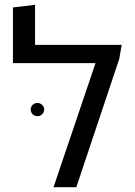

<svg xmlns="http://www.w3.org/2000/svg" viewBox="-20 -780 562 800"><path d="M126 -593H487L477 -535L298 0H203L378 -517H34V-749L126 -760ZM136 -296Q124 -296 116 -304Q108 -312 108 -324Q108 -335 116 -343Q124 -351 136 -351Q147 -351 155.5 -343Q164 -335 164 -324Q164 -312 155.5 -304Q147 -296 136 -296Z"/></svg>

Font: Go Noto Current
Style: Regular
Weight: 400
Designer: Monotype Design Team
Foundry: Monotype Imaging Inc.
Version: Version 2.007; ttfautohint (v1.8) -l 8 -r 50 -G 200 -x 14 -D